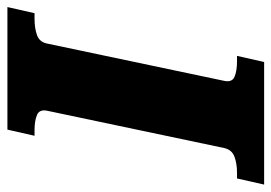

<svg xmlns="http://www.w3.org/2000/svg" viewBox="-162 -620 750 531"><g transform="rotate(90 213.5 -355.0)"><path d="M69 -110 172 -599Q177 -621 161 -628Q145 -635 118 -635H103L120 -710H459L442 -635H427Q401 -635 382 -628Q363 -621 358 -600L255 -111Q250 -89 266 -82Q282 -75 309 -75H324L307 0H-32L-15 -75H0Q27 -75 46 -82Q65 -89 69 -110Z"/></g></svg>

Font: Roboto Serif
Style: Bold Italic
Weight: 700
Italic angle: -10°
Designer: Greg Gazdowicz
Foundry: Commercial Type
Version: Version 1.008